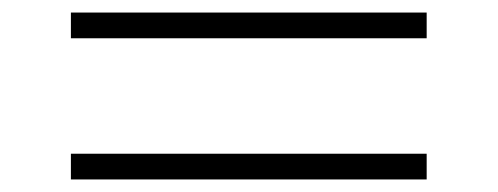

<svg xmlns="http://www.w3.org/2000/svg" viewBox="-20 -443 793 306"><path d="M93 -382V-423H660V-382ZM93 -157V-198H660V-157Z"/></svg>

Font: Mplus 1p Light
Style: Regular
Weight: 300
Version: Version 1.061